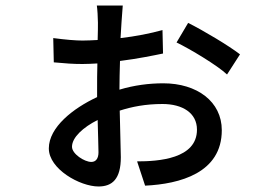

<svg xmlns="http://www.w3.org/2000/svg" viewBox="-20 -622 996 696"><path d="M311 -35C286 -35 241 -64 241 -90C241 -124 282 -161 334 -187C335 -138 337 -94 337 -70C337 -48 328 -35 311 -35ZM413 -299C413 -330 414 -365 415 -401C479 -409 537 -421 571 -428L569 -513C526 -501 471 -490 417 -484C419 -523 422 -563 425 -602H331C333 -591 335 -556 335 -540C335 -528 335 -505 334 -477C315 -476 296 -475 279 -475C255 -475 218 -478 173 -484L175 -396C218 -392 244 -390 279 -390C296 -390 315 -391 333 -392C332 -359 332 -326 332 -296V-270C246 -230 157 -161 157 -84C157 -9 270 54 337 54C387 54 418 27 418 -52C418 -83 415 -153 414 -221C458 -235 507 -245 569 -245C641 -245 694 -213 694 -152C694 -46 554 -37 477 -37L506 51C632 45 784 5 784 -150C784 -254 694 -320 572 -320C520 -320 466 -313 413 -297ZM620 -468C668 -445 768 -385 803 -352L850 -425C810 -456 718 -511 662 -539Z"/></svg>

Font: Kinto Sans Med
Style: Regular
Weight: 500
Designer: Authors: Ryoko NISHIZUKA  (kana & ideographs); Paul D. Hunt (Latin, Greek & Cyrillic); Wenlong ZHANG  (bopomofo); Sandol
Foundry: Adobe Systems Incorporated, ookami Inc.
Version: Version 0.001